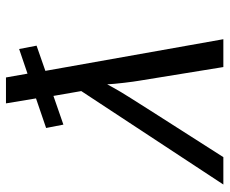

<svg xmlns="http://www.w3.org/2000/svg" viewBox="-82 -682 765 640"><g transform="rotate(-90 300.0 -362.5)"><path d="M467.3 -622.6 383.3 -593.3 488.8 0H396L350.1 -282.7Q347.7 -295.9 343.5 -331.1Q339.4 -366.2 338.4 -387.2Q328.6 -368.7 312.5 -341.1Q296.4 -313.5 95.7 0H4.4L315.9 -473.6L299.8 -566.4L204.1 -533.2L192.9 -590.8L291.5 -624.5L274.9 -724.6H361.3L374 -652.8L456.1 -680.7Z"/></g></svg>

Font: Cousine
Style: Italic
Weight: 400
Italic angle: -12°
Monospace: yes
Designer: Steve Matteson
Foundry: Monotype Imaging Inc.
Version: Version 1.21